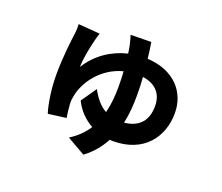

<svg xmlns="http://www.w3.org/2000/svg" viewBox="-118 -806 1237 1069"><g transform="rotate(20 500.0 -271.5)"><path d="M619 -157C631 -211 635 -268 635 -324C635 -360 634 -397 631 -432C717 -420 750 -366 750 -302C750 -223 712 -166 619 -157ZM486 -629C492 -610 497 -594 501 -574C504 -560 507 -544 509 -526C420 -505 335 -451 282 -364C283 -418 297 -483 307 -524C310 -537 316 -559 322 -576L194 -586C195 -573 195 -552 193 -536C186 -485 173 -381 173 -281C173 -202 185 -115 203 -58L310 -72C305 -93 301 -144 300 -158C300 -172 301 -183 304 -197C319 -286 395 -393 519 -425C521 -396 522 -366 522 -335C522 -284 518 -230 505 -178C466 -199 437 -236 413 -281L350 -190C376 -137 416 -98 461 -73C437 -36 404 -2 359 26L467 88C516 52 551 8 577 -40C583 -39 590 -39 596 -39C777 -39 867 -160 867 -303C867 -430 778 -528 621 -536C617 -575 612 -608 608 -631Z"/></g></svg>

Font: Noto Sans Mono CJK JP Bold
Style: Regular
Weight: 700
Designer: Ryoko NISHIZUKA (kana & ideographs); Paul D. Hunt (Latin, Greek & Cyrillic); Wenlong ZHANG (bopomofo); Sandoll Communica
Foundry: Adobe Systems Incorporated
Version: Version 1.004;PS 1.004;hotconv 1.0.82;makeotf.lib2.5.63406